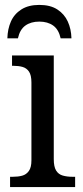

<svg xmlns="http://www.w3.org/2000/svg" viewBox="-20 -762 338 782"><path d="M21 0V-42H33Q54 -42 70.5 -46.5Q87 -51 97.5 -65.5Q108 -80 108 -109V-426Q108 -456 98 -470.5Q88 -485 71.5 -489.5Q55 -494 35 -494H29V-536H199V-114Q199 -83 208.5 -67.5Q218 -52 235.5 -47Q253 -42 274 -42H286V0ZM10 -606Q11 -644 24.5 -674.5Q38 -705 67 -723.5Q96 -742 140 -742Q185 -742 213.5 -723.5Q242 -705 256 -674.5Q270 -644 271 -606H227Q219 -642 196.5 -658Q174 -674 140 -674Q106 -674 83.5 -658Q61 -642 53 -606Z"/></svg>

Font: Noto Serif SemiCondensed
Style: Regular
Weight: 400
Width: 4
Designer: Monotype Design Team
Foundry: Monotype Imaging Inc.
Version: Version 2.013